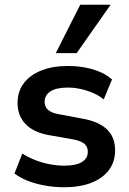

<svg xmlns="http://www.w3.org/2000/svg" viewBox="-20 -779 542 809"><path d="M251 10Q210 10 170.5 3Q131 -4 98.5 -16.5Q66 -29 41 -48L74 -132Q99 -116 128.5 -104.5Q158 -93 189.5 -87Q221 -81 251 -81Q301 -81 325.5 -96.5Q350 -112 350 -139Q350 -162 334.5 -174Q319 -186 287 -192L184 -210Q120 -222 87 -257Q54 -292 54 -345Q54 -393 80 -428Q106 -463 154 -482Q202 -501 266 -501Q302 -501 336 -495Q370 -489 400 -476.5Q430 -464 452 -444L417 -360Q398 -376 372.5 -387Q347 -398 320 -404Q293 -410 267 -410Q217 -410 192.5 -394Q168 -378 168 -350Q168 -329 182.5 -316Q197 -303 227 -298L328 -279Q396 -267 430.5 -234Q465 -201 465 -146Q465 -97 438.5 -62Q412 -27 364 -8.5Q316 10 251 10ZM215 -555 318 -759H446L303 -555Z"/></svg>

Font: Nunito Sans 11pt
Style: Bold
Weight: 700
Version: Version 3.101;gftools[0.9.27]